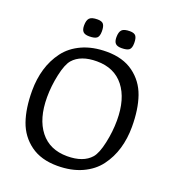

<svg xmlns="http://www.w3.org/2000/svg" viewBox="-158 -1013 1034 1144"><g transform="rotate(20 358.5 -441.0)"><path d="M675 -360Q675 -286 656 -221.5Q637 -157 597.5 -104Q558 -51 491 -20.5Q424 10 335 10Q232 10 165 -39Q98 -88 70 -168Q42 -248 42 -360Q42 -434 61 -498.5Q80 -563 119.5 -616Q159 -669 226 -699.5Q293 -730 382 -730Q485 -730 552 -681Q619 -632 647 -552Q675 -472 675 -360ZM346 -656Q244 -656 196 -601Q171 -572 155 -498.5Q139 -425 139 -354Q139 -218 199.5 -141Q260 -64 371 -64Q473 -64 521 -119Q546 -148 562 -221.5Q578 -295 578 -366Q578 -502 517.5 -579Q457 -656 346 -656ZM312 -834Q312 -802 298.5 -791Q285 -780 250 -780Q223 -780 211.5 -792Q200 -804 200 -831Q200 -864 213.5 -878Q227 -892 264 -892Q292 -892 302 -878.5Q312 -865 312 -834ZM517 -834Q517 -802 503.5 -791Q490 -780 455 -780Q428 -780 416.5 -792Q405 -804 405 -831Q405 -864 418.5 -878Q432 -892 469 -892Q497 -892 507 -878.5Q517 -865 517 -834Z"/></g></svg>

Font: Enriqueta
Style: Regular
Weight: 400
Designer: Viviana Monsalve, Gustavo Ibarra
Foundry: Viviana Monsalve, Gustavo Ibarra
Version: Version 1.002